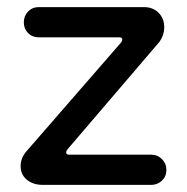

<svg xmlns="http://www.w3.org/2000/svg" viewBox="-20 -519 526 540"><path d="M38 -52Q38 -74 54 -93L321 -400Q324 -405 324 -408Q324 -414 315 -414H89Q71 -414 59 -426Q47 -438 47 -456Q47 -474 59 -486.5Q71 -499 89 -499H385Q410 -499 426 -483Q442 -467 442 -442Q442 -421 429 -402L169 -98Q166 -94 166 -90Q166 -84 175 -84H405Q423 -84 435.5 -71.5Q448 -59 448 -41Q448 -23 435.5 -11Q423 1 405 1H101Q73 1 55.5 -13.5Q38 -28 38 -52Z"/></svg>

Font: 寒蝉全圆体
Style: Regular
Weight: 400
Designer: Warren2060
      Designed by Motoya company      

      [Varela Round]
      Joe Prince(Latin component); Avraham Cornf
Foundry: ChillType
Version: Version 3.200